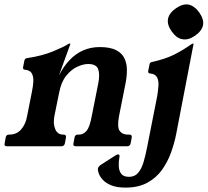

<svg xmlns="http://www.w3.org/2000/svg" viewBox="-47 -665 944 873"><path d="M-16 0Q-29 0 -26 -13L-21 -40Q-19 -53 -6 -53H-4Q29 -53 49.5 -77Q70 -101 76 -136L98 -247Q103 -271 104.5 -293Q106 -315 98 -330.5Q90 -346 66 -348Q56 -349 58 -360L64 -390Q66 -400 78 -401Q144 -411 193 -431Q242 -451 262 -464Q267 -467 270 -467H271Q273 -467 273 -465L221 -322Q242 -363 269.5 -392Q297 -421 331.5 -436Q366 -451 406 -451Q454 -451 481 -437Q508 -423 519 -399.5Q530 -376 530 -346.5Q530 -317 524 -287L494 -136Q485 -87 497 -70Q509 -53 534 -53H541Q554 -53 552 -40L547 -13Q544 0 531 0H297Q284 0 287 -13L292 -40Q294 -53 307 -53H313Q332 -53 346.5 -70Q361 -87 370 -136L400 -287Q408 -329 399 -351.5Q390 -374 354 -374Q332 -374 304.5 -361.5Q277 -349 254 -320.5Q231 -292 222 -244L200 -136Q194 -101 204.5 -77Q215 -53 240 -53H242Q255 -53 253 -40L248 -13Q245 0 232 0ZM754 -55Q746 -14 730.5 29Q715 72 689 108Q663 144 622.5 166Q582 188 524 188Q484 188 458.5 177.5Q433 167 419.5 151.5Q406 136 401.5 122Q397 108 398 102Q399 97 402.5 92.5Q406 88 412 84L476 43Q486 37 489 37Q499 37 496 49Q492 70 493 91Q494 112 504.5 125.5Q515 139 540 139Q566 139 581.5 120.5Q597 102 606 71Q615 40 622 4L668 -229Q672 -254 673.5 -276Q675 -298 667 -313.5Q659 -329 635 -331Q625 -332 627 -343L633 -373Q634 -378 637.5 -380.5Q641 -383 648 -384Q705 -397 743.5 -416Q782 -435 825 -465Q829 -467 831 -467H832Q834 -467 833 -465ZM811 -644Q838 -638 860 -607Q881 -576 876 -550Q870 -523 839 -502Q808 -481 781 -487Q756 -491 733 -523Q712 -553 717 -580Q723 -607 754 -628Q785 -649 811 -644Z"/></svg>

Font: Young Serif Light
Style: Italic
Weight: 300
Italic angle: -10.979°
Designer: Bastien Sozeau
Foundry: NBR — Bastien Sozeau
Version: Version 5.001